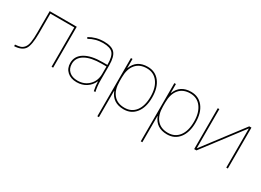

<svg xmlns="http://www.w3.org/2000/svg" viewBox="-26 -1212 2871 2114"><g transform="rotate(30 1409.5 -155.0)"><path d="M173 -251V-520H517V0H497V-500H193V-251Q193 -99 158 -47Q123 5 27 10L26 -10Q69 -13 93.5 -21Q118 -29 138 -53.5Q158 -78 165.5 -125Q173 -172 173 -251Z M1020 -115H1018Q992 -57 940 -23.5Q888 10 819 10Q744 10 699 -31Q654 -72 654 -140Q654 -228 733.5 -276.5Q813 -325 959 -325H1019V-330Q1019 -432 984.5 -471Q950 -510 859 -510Q765 -510 684 -463L674 -480Q760 -530 859 -530Q958 -530 998.5 -486Q1039 -442 1039 -330V-140Q1039 -70 1054 0H1034Q1021 -62 1020 -115ZM674 -140Q674 -80 713 -45Q752 -10 819 -10Q906 -10 962.5 -66.5Q1019 -123 1019 -210V-305H959Q823 -305 748.5 -262Q674 -219 674 -140Z M1416 10Q1276 10 1228 -114H1226V220H1206V-520H1226V-406H1228Q1276 -530 1416 -530Q1513 -530 1569.5 -457.5Q1626 -385 1626 -260Q1626 -135 1569.5 -62.5Q1513 10 1416 10ZM1606 -260Q1606 -375 1555 -442.5Q1504 -510 1416 -510Q1325 -510 1275.5 -451Q1226 -392 1226 -285V-235Q1226 -128 1275.5 -69Q1325 -10 1416 -10Q1505 -10 1555.5 -76Q1606 -142 1606 -260Z M1968 10Q1828 10 1780 -114H1778V220H1758V-520H1778V-406H1780Q1828 -530 1968 -530Q2065 -530 2121.5 -457.5Q2178 -385 2178 -260Q2178 -135 2121.5 -62.5Q2065 10 1968 10ZM2158 -260Q2158 -375 2107 -442.5Q2056 -510 1968 -510Q1877 -510 1827.5 -451Q1778 -392 1778 -285V-235Q1778 -128 1827.5 -69Q1877 -10 1968 -10Q2057 -10 2107.5 -76Q2158 -142 2158 -260Z M2330 -23H2332L2710 -520H2738V0H2718V-497H2717L2339 0H2310V-520H2330Z"/></g></svg>

Font: Mplus 1p Thin
Style: Regular
Weight: 250
Version: Version 1.061